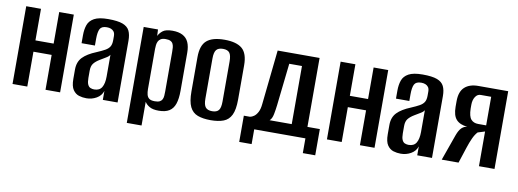

<svg xmlns="http://www.w3.org/2000/svg" viewBox="-53 -796 3248 1204"><g transform="rotate(10 1571.0 -194.5)"><path d="M36 0V-495H130V-294H246V-495H339V0H246V-222H130V0Z M507 8Q482 8 459.5 1Q437 -6 421.5 -28.5Q406 -51 406 -98V-157Q406 -206 434.5 -235.5Q463 -265 520 -288Q553 -302 572.5 -313Q592 -324 601 -339Q610 -354 610 -380V-405Q610 -424 602.5 -434Q595 -444 583.5 -448.5Q572 -453 557 -453Q524 -453 513.5 -433Q503 -413 503 -369V-327H418V-378Q418 -415 428 -443.5Q438 -472 468 -488.5Q498 -505 557 -505Q618 -505 649.5 -493Q681 -481 693 -456.5Q705 -432 705 -394V0H611V-57Q601 -26 571.5 -9Q542 8 507 8ZM546 -55Q580 -55 594.5 -79.5Q609 -104 609 -148V-287Q602 -275 584 -265Q566 -255 549 -244Q524 -229 511 -212.5Q498 -196 498 -167V-120Q498 -93 504.5 -78.5Q511 -64 522.5 -59.5Q534 -55 546 -55Z M784 116V-495H875L877 -454Q886 -473 905 -488Q924 -503 967 -503Q1006 -503 1031.5 -489.5Q1057 -476 1069 -449.5Q1081 -423 1081 -382V-140Q1081 -90 1070 -57.5Q1059 -25 1034 -9.5Q1009 6 967 6Q930 6 909 -6Q888 -18 878 -35V116ZM933 -48Q953 -48 964 -53.5Q975 -59 980 -69Q985 -79 986 -92Q987 -105 987 -120V-371Q987 -386 986 -399Q985 -412 980 -422.5Q975 -433 964 -438.5Q953 -444 933 -444Q913 -444 902 -437Q891 -430 886 -419.5Q881 -409 879.5 -396Q878 -383 878 -372V-116Q878 -96 882 -80.5Q886 -65 897.5 -56.5Q909 -48 933 -48Z M1298 8Q1249 8 1215.5 -4.5Q1182 -17 1165.5 -51Q1149 -85 1149 -149V-367Q1149 -442 1185 -473Q1221 -504 1298 -504Q1374 -504 1410 -473.5Q1446 -443 1446 -367V-149Q1446 -85 1429.5 -51Q1413 -17 1380 -4.5Q1347 8 1298 8ZM1298 -49Q1327 -49 1339.5 -64.5Q1352 -80 1352 -120V-375Q1352 -414 1340 -430Q1328 -446 1298 -446Q1269 -446 1256 -430.5Q1243 -415 1243 -375V-120Q1243 -80 1256 -64.5Q1269 -49 1298 -49Z M1499 111V-56H1538Q1550 -58 1563 -67Q1576 -76 1586.5 -95.5Q1597 -115 1600 -147L1637 -495H1904V-56H1983V111H1904V17H1578V111ZM1663 -56H1804V-426H1723L1693 -157Q1690 -130 1684 -99Q1678 -68 1663 -56Z M2038 0V-495H2132V-294H2248V-495H2341V0H2248V-222H2132V0Z M2509 8Q2484 8 2461.5 1Q2439 -6 2423.5 -28.5Q2408 -51 2408 -98V-157Q2408 -206 2436.5 -235.5Q2465 -265 2522 -288Q2555 -302 2574.5 -313Q2594 -324 2603 -339Q2612 -354 2612 -380V-405Q2612 -424 2604.5 -434Q2597 -444 2585.5 -448.5Q2574 -453 2559 -453Q2526 -453 2515.5 -433Q2505 -413 2505 -369V-327H2420V-378Q2420 -415 2430 -443.5Q2440 -472 2470 -488.5Q2500 -505 2559 -505Q2620 -505 2651.5 -493Q2683 -481 2695 -456.5Q2707 -432 2707 -394V0H2613V-57Q2603 -26 2573.5 -9Q2544 8 2509 8ZM2548 -55Q2582 -55 2596.5 -79.5Q2611 -104 2611 -148V-287Q2604 -275 2586 -265Q2568 -255 2551 -244Q2526 -229 2513 -212.5Q2500 -196 2500 -167V-120Q2500 -93 2506.5 -78.5Q2513 -64 2524.5 -59.5Q2536 -55 2548 -55Z M2769 0 2828 -166Q2840 -199 2855.5 -214Q2871 -229 2891 -231Q2844 -235 2820.5 -260.5Q2797 -286 2797 -342V-377Q2797 -438 2828 -466.5Q2859 -495 2915 -495H3105V0H3006V-221L2961 -207Q2945 -190 2932.5 -162.5Q2920 -135 2909 -101L2876 0ZM2955 -260H3006V-442H2939Q2918 -442 2905 -421.5Q2892 -401 2892 -371V-347Q2893 -297 2909.5 -278.5Q2926 -260 2955 -260Z"/></g></svg>

Font: Alumni Sans SemiBold
Style: Regular
Weight: 600
Designer: Robert E. Leuschke
Foundry: Robert E. Leuschke
Version: Version 1.018